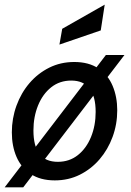

<svg xmlns="http://www.w3.org/2000/svg" viewBox="-30 -767 564 827"><path d="M426 -530H506L70 40H-10ZM206 10Q144 10 102.5 -17.5Q61 -45 41 -91.5Q21 -138 21 -197Q21 -257 41 -312Q61 -367 97 -409Q133 -451 182 -475.5Q231 -500 290 -500Q352 -500 393.5 -472.5Q435 -445 455 -397.5Q475 -350 475 -292Q475 -232 455 -177.5Q435 -123 399 -81Q363 -39 314 -14.5Q265 10 206 10ZM219 -70Q269 -70 305.5 -99Q342 -128 362 -177Q382 -226 382 -285Q382 -352 355.5 -386Q329 -420 277 -420Q227 -420 190.5 -391Q154 -362 134 -313Q114 -264 114 -205Q114 -138 140 -104Q166 -70 219 -70ZM226 -575 238 -643 421 -747 404 -636Z"/></svg>

Font: Cabin VF Beta
Style: Italic
Weight: 400
Italic angle: -7°
Designer: Pablo Impallari
Foundry: Pablo Impallari. http://www.impallari.com Igino Marini. http://www.ikern.com
Version: Version 2.300